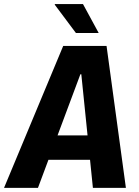

<svg xmlns="http://www.w3.org/2000/svg" viewBox="-50 -908 670 928"><path d="M-30.5 0 255.5 -686H465L558.5 0H399L343 -549H338.5L133.5 0ZM116.5 -135.5 133.5 -253.5H460L443 -135.5ZM317 -748.5 214.5 -885.5 215.5 -888.5H351L427 -748.5Z"/></svg>

Font: Chivo Mono Medium
Style: Italic
Weight: 500
Italic angle: -8.05°
Monospace: yes
Designer: Hector Gatti
Foundry: Omnibus-Type
Version: Version 1.008